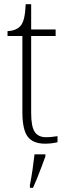

<svg xmlns="http://www.w3.org/2000/svg" viewBox="-20 -677 319 918"><path d="M196 10Q138 10 112.5 -23.5Q87 -57 87 -142V-505H16V-528Q56 -530 77 -552Q89 -565 95 -590Q101 -615 103 -657H129V-536H246V-505H129V-137Q129 -72 146 -46.5Q163 -21 200 -21Q216 -21 228 -22.5Q240 -24 255 -26V3Q225 10 196 10ZM123 208Q130 172 135.5 134.5Q141 97 145 61H197V71Q189 92 179 119.5Q169 147 158 174Q147 201 138 221H123Z"/></svg>

Font: Noto Serif Lao SemiCondensed ExtraLight
Style: Regular
Weight: 200
Width: 4
Designer: Monotype Design Team
Foundry: Monotype Imaging Inc.
Version: Version 2.003; ttfautohint (v1.8.4.7-5d5b)